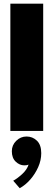

<svg xmlns="http://www.w3.org/2000/svg" viewBox="-20 -708 303 1038"><path d="M213.5 0H36V-688H213.5ZM86.5 309.5 51.5 269Q73 257.5 99.2 233.8Q125.5 210 134.5 182Q126.5 186 111.5 186Q86 186 65 166Q44 146 44 109.5Q44 76.5 67.8 53.2Q91.5 30 123.5 30Q156 30 179.5 52.5Q203 75 203 120Q203 158.5 186.5 195.5Q170 232.5 143.8 262.5Q117.5 292.5 86.5 309.5Z"/></svg>

Font: League Spartan Thin ExtraBold
Style: Regular
Weight: 800
Version: Version 2.002